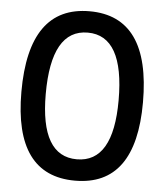

<svg xmlns="http://www.w3.org/2000/svg" viewBox="-52 -749 689 805"><g transform="rotate(5 293.0 -346.5)"><path d="M293 9.8Q37.1 9.8 37.1 -341.8Q37.1 -703.1 293 -703.1Q548.8 -703.1 548.8 -341.8Q548.8 9.8 293 9.8ZM293 -80.1Q446.3 -80.1 446.3 -341.8Q446.3 -613.3 293 -613.3Q139.6 -613.3 139.6 -341.8Q139.6 -80.1 293 -80.1Z"/></g></svg>

Font: Caskaydia Cove
Style: Regular
Weight: 400
Monospace: yes
Designer: Aaron Bell
Foundry: Saja Typeworks
Version: Version 4.300; ttfautohint (v1.8.3)